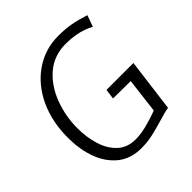

<svg xmlns="http://www.w3.org/2000/svg" viewBox="-202 -903 1059 1059"><g transform="rotate(-45 327.0 -373.5)"><path d="M301 8Q218.5 8 163 -37Q108.5 -82 82.2 -153.5Q56 -225 55 -306Q52 -435.5 99 -540Q146.5 -642 229.2 -698.5Q312 -755 413 -755Q441 -755 464.5 -753.2Q488 -751.5 510.5 -747.5Q533 -743.5 557 -737.2Q581 -731 609 -722L585 -655Q567 -665.5 541.8 -674.8Q516.5 -684 484 -689.5Q451.5 -695 412 -695Q322.5 -695 258 -641Q194.5 -586.5 161.8 -500.2Q129 -414 129 -320Q129 -247.5 148.5 -185.8Q168 -124 208.8 -86.5Q249.5 -49 314 -49Q353 -49 400.5 -61Q448 -73 496 -91L521 -296L384 -297L392 -356H602L562 -46Q546.5 -44 529.8 -39.5Q513 -35 479 -25Q429 -10 388 -1Q347 8 301 8Z"/></g></svg>

Font: Koeln Type Sans Light
Style: Italic
Weight: 300
Italic angle: -7.5°
Designer: Eben Sorkin
Foundry: Eben Sorkin
Version: Version 2.001